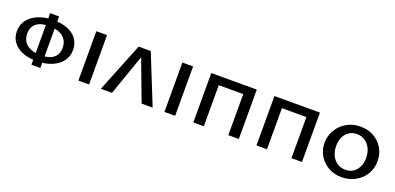

<svg xmlns="http://www.w3.org/2000/svg" viewBox="-3 -1093 3530 1717"><g transform="rotate(20 1762.0 -235.0)"><path d="M301 -36Q223 -36 166 -59.5Q109 -83 78 -126.5Q47 -170 47 -228Q47 -291 82.5 -337Q118 -383 180 -408Q242 -433 322 -433Q402 -433 459 -409.5Q516 -386 546.5 -342.5Q577 -299 577 -241Q577 -178 542 -132Q507 -86 444.5 -61Q382 -36 301 -36ZM322 -98Q376 -98 412 -113.5Q448 -129 465.5 -157.5Q483 -186 483 -226Q483 -272 461.5 -304Q440 -336 399.5 -352.5Q359 -369 303 -369Q249 -369 213 -354Q177 -339 159 -310Q141 -281 141 -240Q141 -195 162.5 -163Q184 -131 224.5 -114.5Q265 -98 322 -98ZM272 10V-480H357V10Z M715 0V-470H817V0Z M929 0 1118 -470H1233L1422 0H1317L1156 -428H1185L1035 0Z M1534 0V-470H1636V0Z M2142 0V-470H2242V0ZM1809 0V-470H1909V0ZM1842 -391V-470H2209V-391Z M2743 0V-470H2843V0ZM2410 0V-470H2510V0ZM2443 -391V-470H2810V-391Z M3220 7Q3149 7 3093.5 -25Q3038 -57 3006 -110.5Q2974 -164 2974 -230Q2974 -298 3007 -354Q3040 -410 3098 -443.5Q3156 -477 3229 -477Q3300 -477 3356 -445.5Q3412 -414 3444 -360Q3476 -306 3476 -238Q3476 -166 3441.5 -111Q3407 -56 3349 -24.5Q3291 7 3220 7ZM3230 -67Q3272 -67 3303 -87Q3334 -107 3352 -143Q3370 -179 3370 -228Q3370 -281 3350.5 -320Q3331 -359 3297.5 -381Q3264 -403 3220 -403Q3180 -403 3148.5 -383Q3117 -363 3099 -326.5Q3081 -290 3081 -240Q3081 -189 3100.5 -149.5Q3120 -110 3153.5 -88.5Q3187 -67 3230 -67Z"/></g></svg>

Font: Ysabeau SC SemiBold
Style: Regular
Weight: 600
Designer: Christian Thalmann (Catharsis Fonts)
Version: Version 2.001;gftools[0.9.30]; featfreeze: smcp